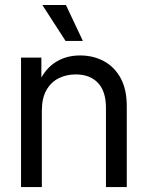

<svg xmlns="http://www.w3.org/2000/svg" viewBox="-20 -755 597 775"><path d="M148.9 -307.6V0H64.9V-522.5H147V-395.5H126Q151.4 -466.8 196.8 -499Q242.2 -531.2 303.2 -531.2Q356 -531.2 398.7 -508.5Q441.4 -485.8 466.6 -440.4Q491.7 -395 491.7 -326.2V0H407.7V-319.8Q407.7 -386.2 375.5 -420.4Q343.3 -454.6 285.2 -454.6Q247.6 -454.6 216.6 -439Q185.5 -423.3 167.2 -390.9Q148.9 -358.4 148.9 -307.6ZM244.6 -589.8 150.9 -734.9H246.1L314.5 -589.8Z"/></svg>

Font: Inter 28pt
Style: Regular
Weight: 400
Designer: Rasmus Andersson
Foundry: rsms
Version: Version 4.001;git-66647c0bb